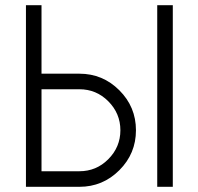

<svg xmlns="http://www.w3.org/2000/svg" viewBox="-20 -720 765 740"><path d="M80 -700V0H140H286Q376 0 440 -64Q504 -128 504 -218Q504 -308 440 -372Q376 -436 286 -436H140V-700ZM586 -700V0H646V-700ZM140 -376H286Q351 -376 397 -330Q444 -283 444 -218Q444 -153 397 -106Q351 -60 286 -60H140Z"/></svg>

Font: Unageo
Style: Light
Weight: 300
Designer: Richard Sepsi
Foundry: Richard Sepsi
Version: Version 2.000